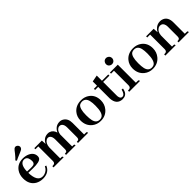

<svg xmlns="http://www.w3.org/2000/svg" viewBox="246 -1789 2949 2949"><g transform="rotate(-45 1720.0 -315.0)"><path d="M246.1 -406.2Q306.6 -406.2 318.4 -335Q321.3 -319.3 321.3 -302.7Q321.3 -256.8 288.1 -245.1Q266.6 -239.3 225.6 -240.2L150.4 -243.2Q154.3 -381.8 223.6 -403.3Q235.4 -406.2 246.1 -406.2ZM424.8 -98.6 401.4 -106.4Q373 -44.9 311.5 -25.4Q291 -18.6 269.5 -18.6Q155.3 -18.6 150.4 -212.9Q150.4 -213.9 150.4 -214.8L249 -212.9Q395.5 -210 424.8 -254.9Q434.6 -270.5 434.6 -292Q434.6 -369.1 356.4 -408.2Q307.6 -431.6 246.1 -431.6Q133.8 -431.6 74.2 -350.6Q32.2 -293 32.2 -210.9Q32.2 -77.1 130.9 -19.5Q183.6 9.8 249 9.8Q360.4 9.8 410.2 -69.3Q418.9 -84 424.8 -98.6ZM327.1 -548.8Q344.7 -563.5 345.7 -585Q345.7 -616.2 317.4 -632.8Q305.7 -639.6 293.9 -639.6Q279.3 -639.6 264.6 -627.9Q252.9 -619.1 214.8 -568.4Q179.7 -523.4 143.6 -490.2L158.2 -470.7Q184.6 -485.4 277.3 -523.4Q313.5 -538.1 327.1 -548.8Z M679.7 -25.4H653.3L654.3 -266.6Q661.1 -346.7 710.9 -375Q726.6 -383.8 742.2 -383.8Q782.2 -383.8 798.8 -335.9Q805.7 -314.5 805.7 -287.1V-78.1Q805.7 -38.1 787.1 -30.3Q776.4 -25.4 754.9 -25.4V0H962.9Q962.9 -21.5 950.2 -24.4Q944.3 -25.4 938.5 -25.4H913.1V-272.5V-285.2Q923.8 -357.4 970.7 -379.9Q983.4 -385.7 996.1 -385.7Q1041 -385.7 1058.6 -335.9Q1065.4 -313.5 1065.4 -287.1V-78.1Q1065.4 -38.1 1046.9 -30.3Q1036.1 -25.4 1014.6 -25.4V0H1234.4Q1234.4 -21.5 1221.7 -24.4Q1215.8 -25.4 1210 -25.4H1172.9V-276.4Q1172.9 -373 1108.4 -413.1Q1079.1 -431.6 1044.9 -431.6Q953.1 -431.6 907.2 -342.8Q905.3 -338.9 904.3 -335.9Q882.8 -408.2 822.3 -426.8Q806.6 -431.6 790 -431.6Q704.1 -431.6 660.2 -355.5Q656.2 -347.7 652.3 -339.8L647.5 -418H483.4V-393.6H545.9V-78.1Q545.9 -35.2 513.7 -28.3Q501 -25.4 483.4 -25.4V0H703.1Q703.1 -22.5 688.5 -24.4Q684.6 -25.4 679.7 -25.4Z M1403.3 -210.9Q1403.3 -359.4 1456.1 -393.6Q1477.5 -406.2 1505.9 -406.2Q1580.1 -406.2 1599.6 -322.3Q1609.4 -281.2 1609.4 -214.8Q1609.4 -57.6 1549.8 -25.4Q1530.3 -15.6 1505.9 -15.6Q1432.6 -15.6 1413.1 -99.6Q1403.3 -141.6 1403.3 -210.9ZM1509.8 -431.6Q1398.4 -431.6 1334 -355.5Q1285.2 -296.9 1285.2 -214.8Q1285.2 -101.6 1365.2 -37.1Q1423.8 9.8 1502.9 9.8Q1611.3 9.8 1675.8 -68.4Q1726.6 -129.9 1726.6 -214.8Q1726.6 -329.1 1644.5 -389.6Q1587.9 -431.6 1509.8 -431.6Z M1775.4 -389.6H1842.8V-135.7Q1851.6 5.9 1974.6 10.7Q2051.8 10.7 2079.1 -50.8Q2088.9 -72.3 2094.7 -102.5L2068.4 -106.4Q2046.9 -19.5 1999 -18.6Q1958 -18.6 1951.2 -74.2Q1950.2 -84 1950.2 -93.8V-389.6H2086.9V-415H1950.2V-528.3L1842.8 -507.8V-415H1775.4Z M2336.9 -25.4H2296.9V-418H2126V-393.6H2189.5V-78.1Q2189.5 -36.1 2157.2 -28.3Q2145.5 -25.4 2126 -25.4V0H2360.4Q2360.4 -22.5 2345.7 -24.4Q2341.8 -25.4 2336.9 -25.4ZM2306.6 -550.8Q2306.6 -590.8 2270.5 -610.4Q2255.9 -618.2 2240.2 -618.2Q2200.2 -618.2 2181.6 -582Q2173.8 -566.4 2173.8 -550.8Q2173.8 -509.8 2210 -492.2Q2224.6 -485.4 2240.2 -485.4Q2280.3 -485.4 2298.8 -519.5Q2306.6 -534.2 2306.6 -550.8Z M2534.2 -210.9Q2534.2 -359.4 2586.9 -393.6Q2608.4 -406.2 2636.7 -406.2Q2710.9 -406.2 2730.5 -322.3Q2740.2 -281.2 2740.2 -214.8Q2740.2 -57.6 2680.7 -25.4Q2661.1 -15.6 2636.7 -15.6Q2563.5 -15.6 2543.9 -99.6Q2534.2 -141.6 2534.2 -210.9ZM2640.6 -431.6Q2529.3 -431.6 2464.8 -355.5Q2416 -296.9 2416 -214.8Q2416 -101.6 2496.1 -37.1Q2554.7 9.8 2633.8 9.8Q2742.2 9.8 2806.6 -68.4Q2857.4 -129.9 2857.4 -214.8Q2857.4 -329.1 2775.4 -389.6Q2718.8 -431.6 2640.6 -431.6Z M3112.3 -25.4H3082L3083 -266.6Q3089.8 -344.7 3141.6 -374Q3160.2 -383.8 3178.7 -383.8Q3233.4 -383.8 3248 -326.2Q3252.9 -308.6 3252.9 -287.1V-78.1Q3252.9 -37.1 3230.5 -29.3Q3219.7 -25.4 3199.2 -25.4V0H3422.9Q3422.9 -21.5 3410.2 -24.4Q3404.3 -25.4 3398.4 -25.4H3360.4V-272.5Q3360.4 -387.7 3280.3 -420.9Q3254.9 -431.6 3225.6 -431.6Q3155.3 -431.6 3106.4 -376Q3090.8 -357.4 3081.1 -336.9L3076.2 -418H2912.1V-393.6H2974.6V-78.1Q2974.6 -35.2 2942.4 -28.3Q2929.7 -25.4 2912.1 -25.4V0H3136.7Q3136.7 -21.5 3124 -24.4Q3118.2 -25.4 3112.3 -25.4Z"/></g></svg>

Font: Abhaya Libre
Style: Bold
Weight: 700
Designer: Pushpananda Ekanayake, Sol Matas, Pathum Egodawatta
Foundry: Mooniak
Version: Version 1.050 ; ttfautohint (v1.6)